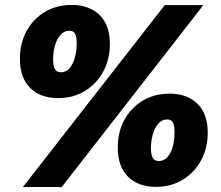

<svg xmlns="http://www.w3.org/2000/svg" viewBox="-20 -745 899 781"><path d="M73 16 650 -724H807L231 16ZM216 -346Q144 -346 102.5 -387.5Q61 -429 61 -506Q61 -569 88 -618.5Q115 -668 162.5 -696.5Q210 -725 272 -725Q343 -725 385 -684Q427 -643 427 -566Q427 -504 400 -454Q373 -404 325.5 -375Q278 -346 216 -346ZM228 -451Q249 -451 263 -467.5Q277 -484 284.5 -511Q292 -538 292 -569Q292 -595 285.5 -607.5Q279 -620 262 -620Q240 -620 225 -602Q210 -584 203 -557.5Q196 -531 196 -503Q196 -476 203.5 -463.5Q211 -451 228 -451ZM614 15Q542 15 500.5 -26.5Q459 -68 459 -145Q459 -208 486 -257.5Q513 -307 560.5 -335.5Q608 -364 670 -364Q741 -364 783 -323Q825 -282 825 -205Q825 -143 798 -93Q771 -43 723.5 -14Q676 15 614 15ZM626 -90Q647 -90 661.5 -106.5Q676 -123 683 -150Q690 -177 690 -208Q690 -234 683.5 -246.5Q677 -259 660 -259Q638 -259 623 -241Q608 -223 601 -196.5Q594 -170 594 -142Q594 -115 601.5 -102.5Q609 -90 626 -90Z"/></svg>

Font: Bitter Thin Black
Style: Italic
Weight: 900
Italic angle: -9°
Version: Version 3.020